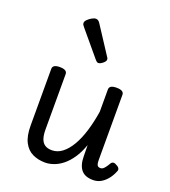

<svg xmlns="http://www.w3.org/2000/svg" viewBox="-153 -949 952 1077"><g transform="rotate(20 323.5 -411.0)"><path d="M241 17Q199 17 165.5 1Q132 -15 113 -52Q94 -89 94 -150V-489Q94 -502 104.5 -508.5Q115 -515 136 -515Q158 -515 169 -508.5Q180 -502 180 -489V-158Q180 -125 187.5 -103.5Q195 -82 211 -71.5Q227 -61 253 -61Q286 -61 314.5 -83Q343 -105 366 -144.5Q389 -184 405.5 -238Q422 -292 432 -356V-489Q432 -502 442.5 -508.5Q453 -515 475 -515Q497 -515 508 -508.5Q519 -502 519 -489V-104Q519 -87 521 -77.5Q523 -68 528.5 -64Q534 -60 543 -60Q551 -60 557.5 -64.5Q564 -69 571.5 -79Q579 -89 587 -103Q592 -112 601 -113.5Q610 -115 622 -107Q634 -102 638.5 -93Q643 -84 638 -75Q627 -47 610 -26.5Q593 -6 572.5 5.5Q552 17 527 17Q503 17 485.5 10.5Q468 4 456.5 -9.5Q445 -23 439 -43.5Q433 -64 433 -91L432 -157Q415 -109 392.5 -76Q370 -43 344.5 -22.5Q319 -2 292 7.5Q265 17 241 17ZM330 -610Q326 -610 321.5 -613Q317 -616 311 -623L188 -770Q181 -778 178.5 -782.5Q176 -787 176 -794Q176 -803 186.5 -813.5Q197 -824 210.5 -831.5Q224 -839 234 -839Q248 -839 258 -824L365 -660Q370 -653 370.5 -650Q371 -647 371 -644Q371 -634 356 -622Q341 -610 330 -610Z"/></g></svg>

Font: Playwrite GB S
Style: Regular
Weight: 400
Designer: Veronika Burian, José Scaglione
Foundry: TypeTogether
Version: Version 1.000